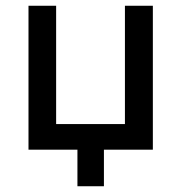

<svg xmlns="http://www.w3.org/2000/svg" viewBox="-20 -520 629 667"><path d="M79 0V-500H175V-89H414V-500H511V0H341V127H249V0Z"/></svg>

Font: NT Somic Medium
Style: Regular
Weight: 500
Designer: Ravid Balaliev — lead type designer, mastering
Michael Voronin — secret advisor, marketing
Ivan Kovalenko — best boy
Foundry: NT Type
Version: Version 0.7